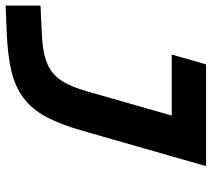

<svg xmlns="http://www.w3.org/2000/svg" viewBox="-84 -462 753 683"><g transform="rotate(90 292.5 -120.5)"><path d="M416 -37Q394 41 366.5 92Q339 143 299.5 172.5Q260 202 203.5 215.5Q147 229 67 232L-29 236V112L73 107Q121 105 154 96Q187 87 209.5 69Q232 51 247.5 21Q263 -9 276 -54L397 -477H542ZM180 -477H472L437 -355H145Z"/></g></svg>

Font: Intel One Mono Light
Style: Italic
Weight: 300
Italic angle: -16°
Monospace: yes
Designer: Fred Shallcrass
Foundry: Frere-Jones Type LLC
Version: Version 1.004